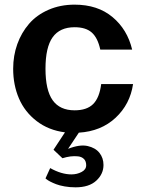

<svg xmlns="http://www.w3.org/2000/svg" viewBox="-20 -554 620 818"><path d="M301.8 244.1Q277.3 244.1 255.4 240.2Q233.4 236.3 219 230.7Q204.6 225.1 193.8 219.5Q183.1 213.9 178.7 210L173.8 206.1L193.8 162.1Q241.7 189 284.2 189Q308.1 189 327.6 178.7Q347.2 168.5 347.2 149.9Q347.2 132.8 337.6 123.3Q328.1 113.8 312.3 112.1Q296.4 110.4 279.8 112.5Q263.2 114.7 246.1 120.1L208 84L256.8 9.8Q187 1 136.2 -38.1Q85.4 -77.1 60.8 -134.5Q36.1 -191.9 36.1 -261.2Q36.1 -316.9 53.7 -366Q71.3 -415 103.8 -452.6Q136.2 -490.2 186.5 -512.2Q236.8 -534.2 297.9 -534.2Q396 -534.2 459.2 -481.4Q522.5 -428.7 543 -342.8H407.2Q396.5 -392.6 371.1 -415.3Q345.7 -438 297.9 -438Q234.9 -438 204.3 -395.3Q173.8 -352.5 173.8 -261.2Q173.8 -169.9 204.3 -127Q234.9 -84 297.9 -84Q350.1 -84 377 -110.8Q403.8 -137.7 411.1 -195.8H546.9Q534.2 -109.9 472.4 -52.2Q410.6 5.4 315.9 11.2L270 80.1Q319.8 60.5 353.3 68.1Q386.7 75.7 403.8 97.4Q420.9 119.1 420.9 148.9Q420.9 187.5 390.1 215.8Q359.4 244.1 301.8 244.1Z"/></svg>

Font: Standard
Style: Bold
Weight: 400
Designer: Bryce Wilner
Version: Version 2.000;PS 2.0;hotconv 16.6.51;makeotf.lib2.5.65220 DE